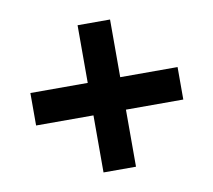

<svg xmlns="http://www.w3.org/2000/svg" viewBox="-61 -665 692 623"><g transform="rotate(-10 285.0 -353.5)"><path d="M232 -299V-111H339V-299H528V-406H339V-596H232V-406H43V-299Z"/></g></svg>

Font: Passageway
Style: Regular
Weight: 700
Foundry: Ascender Corporation
Version: Version 1.11